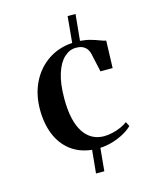

<svg xmlns="http://www.w3.org/2000/svg" viewBox="-116 -731 758 937"><g transform="rotate(-15 263.0 -263.0)"><path d="M68 -245.5Q68 -322 97.8 -382.2Q127.5 -442.5 180.8 -478.8Q234 -515 304 -519.5L316.5 -652H356.5L343.5 -519.5Q374 -517 397.8 -510Q421.5 -503 439 -496.2Q456.5 -489.5 467.5 -487.5L463 -350H401.5L381 -443.5Q379 -454 372.2 -465.2Q365.5 -476.5 352 -484.2Q338.5 -492 314.5 -492Q283 -492 256 -467.5Q229 -443 212.8 -393Q196.5 -343 196.5 -265.5Q196.5 -209.5 206 -167.2Q215.5 -125 234 -96.5Q252.5 -68 278.5 -53.8Q304.5 -39.5 337.5 -39.5Q358 -39.5 380.8 -44.8Q403.5 -50 423.5 -59Q443.5 -68 457 -78.5L468.5 -56Q454.5 -41 428.8 -26.2Q403 -11.5 370.5 -1.2Q338 9 304.5 10.5L293.5 126H251.5L263 9.5Q200 2.5 156.5 -31Q113 -64.5 90.5 -119.5Q68 -174.5 68 -245.5Z"/></g></svg>

Font: Merriweather 144pt SemiBold
Style: Regular
Weight: 600
Version: Version 2.100